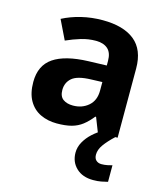

<svg xmlns="http://www.w3.org/2000/svg" viewBox="-117 -646 839 975"><g transform="rotate(15 302.0 -158.5)"><path d="M302 -557Q412 -557 470.5 -509.5Q529 -462 529 -364V0H425L396 -74H392Q369 -45 344.5 -26Q320 -7 288.5 1.5Q257 10 211 10Q163 10 124.5 -8.5Q86 -27 64 -65.5Q42 -104 42 -163Q42 -250 103 -291.5Q164 -333 286 -337L381 -340V-364Q381 -407 358.5 -427Q336 -447 296 -447Q256 -447 218 -435.5Q180 -424 142 -407L93 -508Q137 -531 190.5 -544Q244 -557 302 -557ZM323 -251Q251 -249 223 -225Q195 -201 195 -162Q195 -128 215 -113.5Q235 -99 267 -99Q315 -99 348 -127.5Q381 -156 381 -208V-253ZM445 111Q445 131 456 141Q467 151 484 151Q500 151 515 148Q530 145 540 142V229Q524 233 506 236.5Q488 240 464 240Q408 240 375 208.5Q342 177 342 128Q342 99 357 72Q372 45 396.5 22.5Q421 0 452 -17L517 0Q483 32 464 58.5Q445 85 445 111Z"/></g></svg>

Font: Noto Sans Armenian
Style: Bold
Weight: 700
Version: Version 2.007